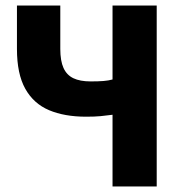

<svg xmlns="http://www.w3.org/2000/svg" viewBox="-20 -671 640 691"><path d="M385 0V-258Q363 -255 342 -253Q321 -251 290 -251Q212 -251 156.5 -274.5Q101 -298 71 -351.5Q41 -405 41 -495V-651H197V-495Q197 -452 208.5 -426.5Q220 -401 244 -389.5Q268 -378 306 -378Q334 -378 352.5 -379.5Q371 -381 385 -385V-651H544V0Z"/></svg>

Font: Source Code Pro ExtraBold
Style: Regular
Weight: 800
Monospace: yes
Designer: Paul D. Hunt, Teo Tuominen
Foundry: Adobe Systems Incorporated
Version: Version 1.018;hotconv 1.0.116;makeotfexe 2.5.65601